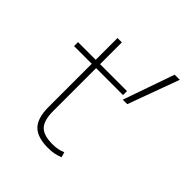

<svg xmlns="http://www.w3.org/2000/svg" viewBox="-211 -910 1059 1059"><g transform="rotate(45 319.0 -380.0)"><path d="M333 10Q250 10 213 -28Q176 -66 176 -152V-489H38V-520H176V-690H210V-520H420V-489H210V-154Q210 -82 238.5 -52Q267 -22 336 -22Q360 -22 377.5 -25.5Q395 -29 414 -37L423 -7Q402 2 380.5 6Q359 10 333 10ZM437 -470 542 -770H582L472 -470Z"/></g></svg>

Font: M PLUS 2 ExtraLight
Style: Regular
Weight: 250
Designer: Coji Morishita
Foundry: UNDERFOREST DESIGN
Version: Version 1.001